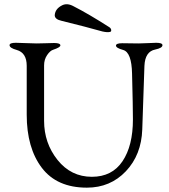

<svg xmlns="http://www.w3.org/2000/svg" viewBox="-20 -850 778 884"><path d="M452 -705Q378 -726 264 -754Q232 -761 232 -780Q234 -810 267 -826Q290 -837 319 -821Q386 -787 483 -725Q491 -720 492 -712Q493 -704 486 -703Q475 -700 452 -705ZM645 -547Q644 -531 635 -254Q631 -137 559.5 -61.5Q488 14 380 14Q242 14 172.5 -77.5Q103 -169 103 -322V-547Q103 -607 57 -620Q24 -629 24 -642Q24 -653 53 -653Q67 -653 98.5 -651.5Q130 -650 149 -650Q166 -650 193 -651Q220 -652 229 -652Q258 -652 258 -641Q258 -632 225 -621Q211 -617 197 -596.5Q183 -576 183 -549V-294Q183 -191 245 -113.5Q307 -36 403 -36Q496 -36 544 -107.5Q592 -179 592 -300Q592 -357 588 -511Q586 -609 547 -620Q514 -629 514 -640Q514 -651 543 -651Q558 -651 581 -650.5Q604 -650 618 -650Q635 -650 662 -651.5Q689 -653 699 -653Q728 -653 728 -642Q728 -629 695 -622Q648 -613 645 -547Z"/></svg>

Font: EB Garamond
Style: SC
Weight: 400
Version: Version 000.010